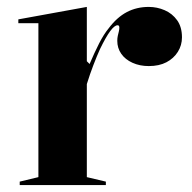

<svg xmlns="http://www.w3.org/2000/svg" viewBox="-20 -535 554 555"><path d="M37 0V-10L91 -23V-468H33V-479L231 -515V-358L239 -350Q253 -383 266.5 -409.5Q280 -436 294 -453Q318 -485 346.5 -500Q375 -515 410 -515Q434 -515 456 -505.5Q478 -496 492 -476.5Q506 -457 506 -427Q506 -404 494 -385Q482 -366 461 -355Q440 -344 410 -344Q384 -344 363 -353.5Q342 -363 330.5 -379.5Q319 -396 319 -417Q319 -425 320.5 -431.5Q322 -438 323.5 -444Q325 -450 325 -455Q325 -462 320 -462Q311 -462 298.5 -445Q286 -428 269 -393Q260 -373 250 -347Q240 -321 231 -292V-23L286 -10V0Z"/></svg>

Font: Kalnia Thin Medium
Style: Regular
Weight: 500
Version: Version 1.105